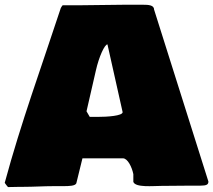

<svg xmlns="http://www.w3.org/2000/svg" viewBox="-43 -758 884 796"><path d="M-23.4 0C-18.6 6.8 -14.6 12.7 -9.8 17.6C8.8 17.6 24.4 16.6 41 16.6H54.7C96.7 16.6 137.7 13.7 179.7 13.7H218.8C245.1 13.7 268.6 12.7 273.4 2L298.8 -101.6H466.8C486.3 -101.6 503.9 -65.4 509.8 -36.1V-3.9C518.6 20.5 591.8 12.7 626 12.7C665 12.7 703.1 11.7 742.2 11.7H787.1C813.5 11.7 821 7.2 821 -5.4L595.6 -718.9C595.6 -737.5 570.3 -738.3 550.8 -738.3H468.8C411.1 -738.3 356.4 -736.3 298.8 -736.3H216.8C213.9 -733.4 211.9 -729.5 209 -724.6C130.1 -484.2 43.5 -248.1 -23.4 0ZM315.7 -296.6 354.5 -465.8C367.2 -522.5 390.7 -574 402.5 -574L465.4 -293.1C465.4 -277.5 401.4 -273.4 361.3 -273.4H329.1Z"/></svg>

Font: Bowlby One SC
Style: Regular
Weight: 400
Width: 1
Version: Version 1.2